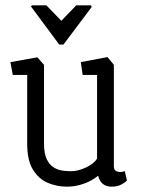

<svg xmlns="http://www.w3.org/2000/svg" viewBox="-20 -696 530 720"><path d="M100 -676H154L210 -618L266 -676H321L324 -670L218 -529H202L96 -672ZM231 4Q193 4 159 -10.5Q125 -25 103.5 -60Q82 -95 82 -156V-415H28L19 -463L120 -481L145 -453V-159Q145 -120 155.5 -98.5Q166 -77 182.5 -67.5Q199 -58 216 -56Q233 -54 245 -54Q273 -54 302.5 -68Q332 -82 344 -101V-415H290L283 -463L383 -482L407 -453V-73Q407 -60 414 -55.5Q421 -51 430 -51Q436 -51 441 -52.5Q446 -54 448 -54L456 -19Q450 -12 435 -4Q420 4 399 4Q378 4 365.5 -6.5Q353 -17 348 -37Q325 -18 294 -7Q263 4 231 4Z"/></svg>

Font: Kreon Light
Style: Regular
Weight: 300
Designer: Julia Petretta
Foundry: Julia Petretta and Eli Heuer
Version: Version 2.002